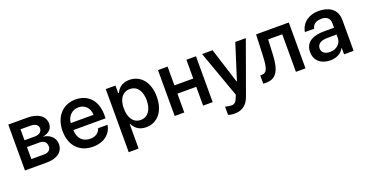

<svg xmlns="http://www.w3.org/2000/svg" viewBox="-33 -1247 4109 2145"><g transform="rotate(-20 2021.5 -174.5)"><path d="M68.5 0H331.3C454.9 0 526.3 -58.9 526.3 -147.7C526.3 -226.2 465.6 -277.7 386.4 -285.5C456.3 -299 501.4 -336.6 501.4 -399.1C501.4 -490.1 422.2 -545.5 296.2 -545.5H68.5ZM179 -95.2V-238.3H331.3C381 -238.3 411.2 -209.2 411.2 -161.6C411.2 -120.4 381 -95.2 331.3 -95.2ZM179 -318.9V-449.2H296.2C353.3 -449.2 388.1 -425.1 388.1 -385.7C388.1 -344.1 354 -318.9 297.9 -318.9Z M876.1 11C1009.2 11 1094.1 -62.5 1109.7 -164.1H997.5C983 -113.3 938.6 -83.1 877.1 -83.1C790.1 -83.1 733.3 -138.8 730.5 -239.3H1114.3V-277.7C1114.3 -471.9 997.9 -552.6 868.6 -552.6C714.5 -552.6 613.6 -437.5 613.6 -269.2C613.6 -99.1 713.1 11 876.1 11ZM730.5 -322.4C734.7 -396 788.7 -458.5 870 -458.5C948.2 -458.5 1000 -400.9 1000.4 -322.4Z M1227.6 204.5H1345.2V-85.6H1350.9C1370.7 -47.9 1411.2 9.9 1507.8 9.9C1638.5 9.9 1734.4 -93.8 1734.4 -271.7C1734.4 -451.3 1636.4 -552.6 1507.5 -552.6C1408.4 -552.6 1370.4 -492.9 1350.9 -456.3H1342.7V-545.5H1227.6ZM1343 -272.7C1343 -382.5 1390.6 -454.5 1478.3 -454.5C1568.9 -454.5 1615.1 -377.5 1615.1 -272.7C1615.1 -166.9 1568.2 -87.7 1478.3 -87.7C1391.3 -87.7 1343 -162.3 1343 -272.7Z M1962.4 -545.5H1848.4V0H1962.4V-223.7H2186.4V0H2300.1V-545.5H2186.4V-322.1H1962.4Z M2489 204.5C2583.1 204.5 2639.9 155.9 2670.8 69.2L2892.8 -545.5H2767.4L2634.9 -127.8H2629.3L2497.5 -545.5H2372.5L2571.4 9.2L2558.9 41.9C2541.2 89.8 2518.5 106.2 2486.9 106.5C2472.7 106.9 2441.4 103.3 2413 93.8V191.8C2428.3 198.5 2455.6 204.5 2489 204.5Z M2902 0H2938.9C3057.2 0 3105.5 -85.2 3113.6 -266.3L3122.2 -446.7H3289.8V0H3403.8V-545.5H3014.6L3005 -304C2998.9 -143.5 2979 -99.1 2920.5 -99.1H2901.6Z M3697.4 11.4C3785.5 11.4 3836.3 -31.6 3858 -74.6H3862.2V0H3975.9V-363.6C3975.9 -515.3 3854.8 -552.6 3759.2 -552.6C3652.7 -552.6 3555.8 -498.2 3535.9 -383.2L3646 -382.8C3655.5 -430.8 3693.5 -460.2 3760.7 -460.2C3824.6 -460.2 3858.7 -427.2 3858.7 -369.7V-317.8H3740.4C3616.8 -318.2 3513.8 -277 3513.8 -153.4C3513.8 -46.5 3593.4 11.4 3697.4 11.4ZM3627.8 -154.1C3627.8 -207 3674 -235.1 3744 -235.8L3859 -236.5V-196C3859 -133.5 3808.6 -78.1 3725.5 -78.1C3668.7 -78.1 3627.8 -104 3627.8 -154.1Z"/></g></svg>

Font: Magic Ui Pro Semi Bold
Style: Regular
Weight: 600
Designer: Stefan Endress, Andreas Faust
Version: Version 1.000;FEAKit 1.0